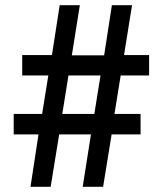

<svg xmlns="http://www.w3.org/2000/svg" viewBox="-20 -723 627 743"><path d="M245 -431 221 -282H345L369 -431ZM413 -703H491L460 -510H557V-431H447L423 -282H524V-203H412L379 0H300L332 -203H209L176 0H98L129 -203H33V-282H143L167 -431H66V-510H181L211 -703H289L258 -509H383Z"/></svg>

Font: Mukta Mahee
Style: Bold
Weight: 700
Designer: Shuchita Grover, Noopur Datye, Girish Dalvi, Yashodeep Gholap
Foundry: Ek Type
Version: Version 2.538;PS 1.000;hotconv 16.6.51;makeotf.lib2.5.65220;